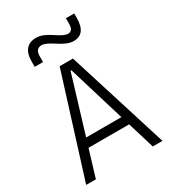

<svg xmlns="http://www.w3.org/2000/svg" viewBox="-219 -1035 1024 1147"><g transform="rotate(-30 293.0 -461.5)"><path d="M29.8 0H96.7L152.8 -185.1H433.1L489.3 0H556.2L338.9 -693.4H247.1ZM171.4 -245.6 290 -637.2H295.9L414.6 -245.6ZM116.2 -764.6H173.8V-803.7C173.8 -839.4 188 -856.4 216.8 -856.4C235.4 -856.4 261.2 -843.8 293.5 -822.3C334.5 -794.9 367.7 -781.2 395.5 -781.2C451.7 -781.2 480 -817.9 480 -892.1V-922.9H422.9V-887.2C422.9 -852.5 411.1 -835.9 388.7 -835.9C369.6 -835.9 344.7 -848.6 308.6 -873C270.5 -898.4 239.3 -911.1 210.9 -911.1C147.9 -911.1 116.2 -874 116.2 -798.8Z"/></g></svg>

Font: Cascadia Code PL Light
Style: Regular
Weight: 300
Monospace: yes
Designer: Aaron Bell
Foundry: Saja Typeworks
Version: Version 2404.023